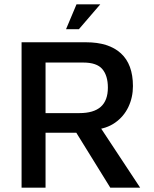

<svg xmlns="http://www.w3.org/2000/svg" viewBox="-20 -861 705 881"><path d="M79 0V-667H375Q479 -667 534.5 -616.5Q590 -566 590 -466Q590 -414 569 -370Q548 -326 508 -298Q468 -270 413 -266L425 -300L623 0H486L301 -299L352 -252H189V0ZM189 -342H344Q410 -342 442.5 -371Q475 -400 475 -459Q475 -514 449.5 -544Q424 -574 362 -574H189ZM283 -727 331 -841H440L342 -727Z"/></svg>

Font: Maven Pro Medium
Style: Regular
Weight: 500
Designer: Joe Prince
Foundry: Joe Prince
Version: Version 2.103